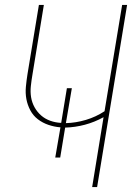

<svg xmlns="http://www.w3.org/2000/svg" viewBox="-20 -755 540 775"><path d="M352 0 398 -282Q362 -262 322.5 -251.5Q283 -241 243 -240L223 -119H203L224 -241Q199 -243 175.5 -251Q152 -259 133 -273.5Q114 -288 102.5 -309.5Q91 -331 86.5 -355Q82 -379 84.5 -405Q87 -431 91 -456L137 -735H157L111 -454Q107 -431 104.5 -407.5Q102 -384 105.5 -362.5Q109 -341 119.5 -322Q130 -303 146 -289Q162 -275 183 -267.5Q204 -260 227 -259L250 -399H270L246 -258Q286 -259 326.5 -271Q367 -283 402 -306L473 -735H493L372 0Z"/></svg>

Font: Iosevka Thin Oblique
Style: Regular
Weight: 100
Italic angle: -9°
Monospace: yes
Designer: Belleve Invis
Foundry: Belleve Invis
Version: Version 32.5.0; ttfautohint (v1.8.4)